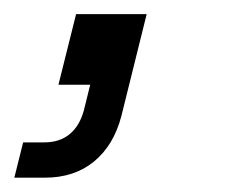

<svg xmlns="http://www.w3.org/2000/svg" viewBox="-87 -120 323 272"><path d="M-66.7 131.7 -54.2 81.7H-24.2Q-2.5 81.7 11.7 70Q25.8 58.3 31.7 36.7L40.8 0H-4.2L20.8 -100H120.8L85 44.2Q74.2 85.8 46.2 108.8Q18.3 131.7 -23.3 131.7Z"/></svg>

Font: Funnel Sans Light Light
Style: Italic
Weight: 300
Italic angle: -14.036°
Version: Version 1.000